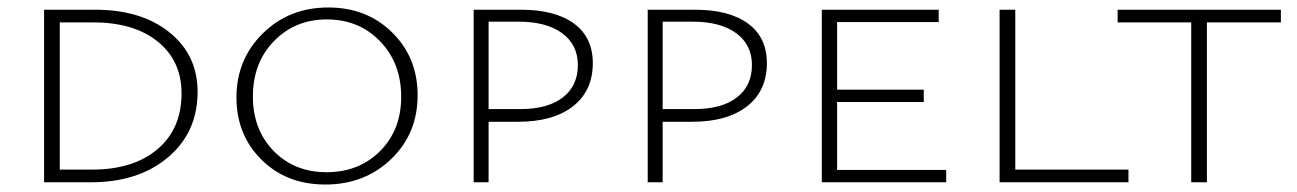

<svg xmlns="http://www.w3.org/2000/svg" viewBox="-20 -488 3473 514"><path d="M223 0H98V-462H235Q358 -462 433.5 -401.5Q509 -341 509 -242Q509 -134 430 -67Q351 0 223 0ZM466 -238Q466 -325 402.5 -376.5Q339 -428 230 -428H140V-34H227Q337 -34 401.5 -88.5Q466 -143 466 -238Z M851 6Q747 6 680 -60.5Q613 -127 613 -227Q613 -329 683.5 -398.5Q754 -468 859 -468Q962 -468 1030 -401Q1098 -334 1098 -233Q1098 -130 1027 -62Q956 6 851 6ZM854 -27Q941 -27 997.5 -83.5Q1054 -140 1054 -229Q1054 -319 997.5 -377.5Q941 -436 855 -436Q770 -436 713.5 -378Q657 -320 657 -230Q657 -141 712.5 -84Q768 -27 854 -27Z M1374 -462Q1466 -462 1516.5 -425Q1567 -388 1567 -319Q1567 -245 1514 -203.5Q1461 -162 1367 -162H1288V0H1248V-462ZM1373 -196Q1446 -196 1486.5 -227Q1527 -258 1527 -314Q1527 -368 1485 -399Q1443 -430 1368 -430H1288V-196Z M1840 -462Q1932 -462 1982.5 -425Q2033 -388 2033 -319Q2033 -245 1980 -203.5Q1927 -162 1833 -162H1754V0H1714V-462ZM1839 -196Q1912 -196 1952.5 -227Q1993 -258 1993 -314Q1993 -368 1951 -399Q1909 -430 1834 -430H1754V-196Z M2221 -33H2513V0H2180V-462H2493V-429H2221V-248H2453V-215H2221Z M2698 -34H3001V0H2656V-462H2698Z M3409 -462V-428H3211V0H3169V-428H2972V-462Z"/></svg>

Font: EauTestSC Light
Style: Regular
Weight: 300
Designer: Christian Thalmann (Catharsis Fonts)
Version: Version 0.001;PS 000.001;hotconv 1.0.88;makeotf.lib2.5.64775